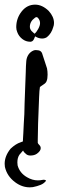

<svg xmlns="http://www.w3.org/2000/svg" viewBox="-59 -659 260 819"><path d="M84.5 -443.8Q92.8 -446.8 105 -444.3Q116.2 -442.4 120.6 -431.6Q121.1 -430.2 123.5 -422.4Q126 -414.6 131.1 -399.4Q136.2 -384.3 141.6 -367.2Q144 -355 144 -340.3Q144 -323.7 140.1 -314Q137.7 -305.2 125.5 -297.9Q112.8 -289.6 111.3 -287.6Q108.9 -274.4 107.9 -246.1Q106.9 -218.3 105.7 -189.9Q104.5 -161.6 103.5 -132.8Q102.1 -90.3 102.1 -62V-49.8Q103 -45.9 108.9 -40.3Q114.7 -34.7 114.7 -26.9Q114.7 -15.1 98.6 -3.4Q87.4 4.4 70.8 4.4Q60.1 4.4 53.2 -1Q43 -8.8 39.6 -16.6V-17.1Q25.9 -1.5 23.9 1Q15.1 13.7 15.1 33.7Q15.1 37.6 16.1 46.4Q24.9 79.1 56.6 97.2Q79.1 110.4 102.5 110.4Q113.3 110.4 121.6 108.4Q132.8 106 137.7 111.8Q128.9 123.5 114.7 129.4Q99.1 135.7 81.1 139.2Q72.3 140.1 67.9 140.1Q34.7 140.1 5.4 118.2Q-29.3 92.3 -38.1 52.7Q-39.1 43.9 -39.1 39.6Q-39.1 6.3 -13.7 -24.9Q8.3 -45.4 28.3 -51.8Q35.2 -54.7 38.6 -55.7Q38.6 -58.1 39.3 -70.6Q40 -83 40.5 -90.8Q42 -129.9 42.5 -132.8Q45.4 -168.9 45.9 -217.8Q47.4 -273.9 48.8 -296.4Q49.8 -310.1 50.8 -348.6Q51.3 -378.9 53.2 -399.4Q54.7 -414.6 63 -426.8Q71.3 -438.5 84.5 -443.8ZM89.8 -583Q68.4 -567.4 68.4 -544.9Q68.4 -539.1 70.6 -534.4Q72.8 -529.8 75 -527.3Q77.1 -524.9 81.8 -521Q86.4 -517.1 88.4 -515.1Q96.7 -522 104.2 -535.9Q111.8 -549.8 111.8 -560.5Q111.8 -572.3 103.5 -582Q97.7 -589.4 89.8 -583ZM90.8 -639.2Q121.1 -639.2 148.9 -612.3Q171.4 -587.4 171.4 -561Q171.4 -551.3 168 -543Q160.6 -516.1 141.1 -500.5Q131.8 -494.6 120.6 -494.6Q106 -494.6 90.8 -503.9Q90.3 -502.9 88.9 -499.3Q87.4 -495.6 86.7 -494.1Q85.9 -492.7 84.5 -489.7Q83 -486.8 81.5 -485.6Q80.1 -484.4 77.9 -482.9Q75.7 -481.4 72.8 -481H69.3Q51.3 -481 36.1 -492.7Q21 -504.4 14.6 -522Q10.3 -532.2 10.3 -543Q10.3 -580.6 33.2 -609.9Q56.2 -639.2 90.8 -639.2Z"/></svg>

Font: Avessa
Style: Medium
Weight: 500
Designer: Arman Khorramak
Foundry: Arman Khorramak
Version: Version 1.000; ttfautohint (v1.8.1)